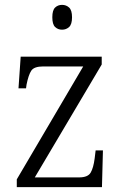

<svg xmlns="http://www.w3.org/2000/svg" viewBox="-20 -769 501 789"><path d="M49 0V-32L322 -496H158Q120 -496 108.5 -478.5Q97 -461 89 -421L87 -406H56L65 -536H398V-504L123 -40H305Q341 -40 352.5 -59.5Q364 -79 369 -118L373 -151H403L399 0ZM235 -647Q218 -647 206.5 -658Q195 -669 195 -698Q195 -727 206.5 -738Q218 -749 235 -749Q252 -749 264 -738Q276 -727 276 -698Q276 -669 264 -658Q252 -647 235 -647Z"/></svg>

Font: Noto Serif Hebrew SemiCondensed Light
Style: Regular
Weight: 300
Width: 4
Designer: Monotype Design Team
Foundry: Monotype Imaging Inc.
Version: Version 2.004; ttfautohint (v1.8.4.7-5d5b)